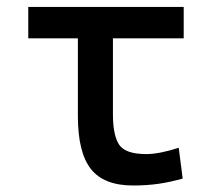

<svg xmlns="http://www.w3.org/2000/svg" viewBox="-20 -538 626 567"><path d="M373 9.8Q286.6 9.8 248.3 -39.1Q210 -87.9 210 -195.3V-424.8H63.5V-517.6H522.5V-424.8H313.5V-200.2Q313.5 -138.7 331.8 -110.8Q350.1 -83 412.1 -83Q450.2 -83 507.8 -101.6L519.5 -10.7Q481.9 0 447.3 4.9Q412.6 9.8 373 9.8Z"/></svg>

Font: Caskaydia Cove
Style: Regular
Weight: 400
Monospace: yes
Designer: Aaron Bell
Foundry: Saja Typeworks
Version: Version 4.300; ttfautohint (v1.8.3)